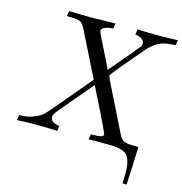

<svg xmlns="http://www.w3.org/2000/svg" viewBox="-125 -796 1047 1104"><g transform="rotate(15 399.0 -244.0)"><path d="M22.9 0 27.8 -30.8Q75.7 -30.8 111.8 -45.4Q147.9 -60.1 162.4 -73Q176.8 -85.9 200.2 -113.8L389.2 -337.9Q380.4 -357.9 369.1 -377.9L256.8 -604Q239.7 -638.2 221.9 -645Q204.1 -651.9 145 -651.9L150.9 -683.1Q226.1 -680.2 276.9 -680.2L426.8 -683.1L421.9 -651.9Q397 -650.9 379.9 -644.5Q362.8 -638.2 357.9 -632.1Q353 -626 353 -622.1Q353 -614.3 369.6 -580.6Q386.2 -546.9 412.1 -495.8Q438 -444.8 452.1 -414.1Q597.2 -585 603 -594.2Q607.9 -602.1 607.9 -610.8Q607.9 -616.7 605 -624.3Q602.1 -631.8 588.6 -640.9Q575.2 -649.9 553.2 -651.9L558.1 -683.1Q622.1 -680.2 689 -680.2Q744.1 -680.2 797.9 -683.1L793 -651.9Q754.9 -650.9 725.8 -644Q696.8 -637.2 674.8 -620.6Q652.8 -604 642.8 -594Q632.8 -584 612.8 -560.1Q576.7 -517.1 528.8 -460.9Q469.7 -391.1 470.2 -383.8Q470.2 -379.9 483.9 -350.1L620.1 -76.2Q636.2 -43.9 655.5 -37.4Q674.8 -30.8 733.9 -30.8H737.8L728 194.8H703.1Q705.1 154.8 705.1 132.8Q705.1 58.6 679.9 29.3Q654.8 0 569.8 0H449.2L454.1 -30.8H467.8Q528.8 -30.8 528.8 -48.8Q528.8 -56.6 472.2 -170.9Q432.1 -251 402.8 -310.1L238.8 -116.2Q212.9 -84 212.9 -73.2Q212.9 -35.2 267.1 -30.8L262.2 0Q198.2 -2.9 132.8 -2.9Q88.9 -2.9 22.9 0Z"/></g></svg>

Font: CMU Serif Extra
Style: RomanSlanted
Weight: 500
Italic angle: -9.46001°
Version: Version 0.7.0